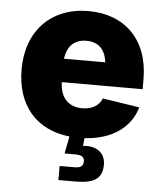

<svg xmlns="http://www.w3.org/2000/svg" viewBox="-54 -600 711 850"><g transform="rotate(5 302.0 -174.5)"><path d="M237.3 204.1H312.5C396.5 204.1 432.1 180.7 432.1 118.7C432.1 67.4 393.1 37.1 332.5 43.9L336.4 9.3C458.5 2 540 -57.1 565.9 -147.5L401.9 -172.9C389.2 -140.1 356.9 -121.6 314.5 -121.6C255.9 -121.6 216.8 -156.7 214.4 -229H573.7V-273.4C573.7 -449.7 465.8 -552.7 305.7 -552.7C138.7 -552.7 32.2 -439.9 32.2 -271C32.2 -109.9 120.6 -8.3 269 7.8L254.4 84.5H302.2C330.6 84.5 342.3 92.8 342.3 112.8C342.3 132.8 330.6 141.6 302.2 141.6H237.3ZM215.3 -333C221.7 -388.2 253.4 -420.9 307.6 -420.9C361.3 -420.9 392.1 -389.2 398.4 -333Z"/></g></svg>

Font: Raveo ExtraBold
Style: Regular
Weight: 800
Designer: Jakub Foglar, Rasmus Andersson (Inter)
Foundry: Jakubfoglar.com
Version: Version 1.100;Glyphs 3.2.3 (3260)